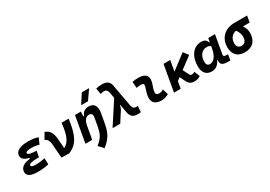

<svg xmlns="http://www.w3.org/2000/svg" viewBox="31 -1928 4636 3291"><g transform="rotate(-30 2349.5 -283.0)"><path d="M258.3 9.8C343.3 9.8 416 0.5 472.7 -13.7L468.8 -137.2C422.9 -127.9 368.7 -115.2 284.2 -115.2C224.6 -115.2 194.8 -126.5 194.8 -149.4C194.8 -182.1 252.4 -198.2 369.1 -198.2H394.5L416 -316.4C297.9 -319.8 247.1 -335 247.1 -362.3C247.1 -389.6 285.6 -402.3 349.6 -402.3C412.6 -402.3 465.3 -395 510.7 -379.9L562 -498C512.7 -518.1 446.3 -527.3 360.8 -527.3C228.5 -527.3 111.3 -493.7 111.3 -385.3C111.3 -329.6 157.2 -291.5 248.5 -270.5L245.6 -253.4C134.3 -240.7 47.4 -200.7 47.4 -103C47.4 -27.3 117.7 9.8 258.3 9.8Z M726.1 0 880.4 2.9C1052.2 -69.8 1125.5 -204.6 1166 -517.6H1025.9C1001.5 -285.6 956.1 -172.4 847.2 -117.7L834.5 -296.9C824.2 -443.4 776.4 -496.1 695.3 -527.3L624 -406.7C667 -395 698.2 -355.5 704.6 -274.4Z M1200.2 0H1334.5L1378.4 -250.5V-249.5C1397 -363.8 1446.8 -401.9 1502.4 -401.9C1547.9 -401.9 1569.8 -371.1 1559.1 -312.5L1532.2 -163.6C1510.3 -43 1489.3 35.2 1360.8 136.2L1446.8 229C1604 106.9 1635.3 7.8 1666.5 -164.6L1693.8 -315.4C1718.8 -454.1 1672.9 -527.3 1562.5 -527.3C1489.3 -527.3 1440.9 -489.7 1418.9 -423.8H1404.8L1407.2 -517.6H1291.5ZM1467.3 -609.4H1602.5L1731.4 -794.9H1586.4Z M2231.9 9.8C2253.4 9.8 2271.5 8.3 2294.4 3.9L2301.8 -113.3C2286.1 -112.8 2277.3 -112.3 2271 -112.3C2228.5 -112.3 2207 -129.4 2195.3 -172.9L2110.8 -637.7C2091.8 -709.5 2041 -742.2 1949.2 -742.2C1907.2 -742.2 1870.6 -737.3 1833 -726.6L1853 -610.8C1890.1 -618.7 1912.1 -622.1 1922.9 -622.1C1962.9 -622.1 1986.3 -603 1997.1 -561.5L2020.5 -436L1736.8 0H1889.2L1965.8 -121.1C1972.2 -131.8 1980 -142.6 1987.3 -153.3C2014.2 -192.4 2042 -233.4 2039.6 -277.3L2049.3 -280.3L2083 -100.1C2104 -22 2144.5 9.8 2231.9 9.8Z M2815.4 -142.6C2781.7 -123 2761.2 -115.7 2729 -115.7C2686 -115.7 2664.6 -134.8 2667 -172.4C2671.4 -234.9 2699.7 -281.2 2714.8 -345.2C2744.1 -465.3 2687 -527.3 2543.9 -527.3C2505.4 -527.3 2466.8 -524.4 2428.7 -513.7L2439 -390.6C2468.8 -398.4 2498.5 -401.9 2528.3 -401.9C2571.8 -401.9 2589.8 -382.3 2580.1 -345.2C2565.9 -288.1 2535.2 -222.7 2530.8 -153.3C2523.9 -46.4 2585 9.8 2710 9.8C2767.1 9.8 2809.1 -8.3 2849.1 -31.2Z M2953.1 0H3085.4L3109.9 -138.7L3168.9 -182.6L3219.7 -77.6C3251.5 -12.2 3296.4 9.8 3357.4 9.8C3400.9 9.8 3435.1 -0.5 3477.1 -26.4L3434.1 -134.8C3410.2 -121.1 3392.6 -115.7 3371.6 -115.7C3352.5 -115.7 3340.8 -127 3327.6 -153.8L3273.9 -260.7L3501.5 -430.2L3428.7 -527.3L3140.1 -308.6L3176.8 -517.6H3044.4Z M3916 -444.3H3907.2C3889.2 -490.7 3862.8 -522.5 3788.6 -522.5C3633.8 -522.5 3530.8 -387.2 3530.8 -184.1C3530.8 -60.5 3592.3 10.3 3699.7 10.3C3774.9 10.3 3835.4 -32.7 3869.1 -109.4H3880.4C3871.1 -25.9 3909.2 4.9 4020.5 4.9H4064.9L4084.5 -106.9H4065.9C4004.9 -106.9 3993.2 -120.6 3999 -154.8L4062.5 -517.6H3929.2ZM3826.2 -397C3866.2 -397 3887.7 -386.7 3903.3 -371.6L3895 -325.7C3871.1 -191.9 3810.1 -115.2 3731.4 -115.2C3690.4 -115.2 3666.5 -144.5 3666.5 -196.3C3666.5 -316.9 3730.5 -397 3826.2 -397Z M4353 9.8C4506.8 9.8 4595.2 -81.5 4595.2 -240.2C4595.2 -291 4578.6 -343.3 4544.4 -392.1H4677.2L4698.7 -519H4449.7C4258.8 -519 4132.8 -398.4 4132.8 -215.8C4132.8 -72.3 4212.9 9.8 4353 9.8ZM4405.3 -388.7C4442.4 -337.4 4459 -285.2 4459 -240.2C4459 -161.1 4423.3 -115.7 4360.4 -115.7C4302.2 -115.7 4269 -151.9 4269 -213.9C4269 -307.6 4321.8 -373 4405.3 -388.7Z"/></g></svg>

Font: Cascadia Code
Style: Bold Italic
Weight: 700
Italic angle: -10°
Monospace: yes
Designer: Aaron Bell
Foundry: Saja Typeworks
Version: Version 2404.023